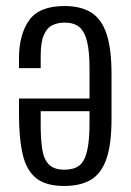

<svg xmlns="http://www.w3.org/2000/svg" viewBox="-20 -607 435 637"><path d="M193 10Q133 10 100.5 -15.5Q68 -41 55.5 -94Q43 -147 43 -228V-280H277V-381Q277 -435 269 -468.5Q261 -502 243.5 -517Q226 -532 194 -532Q172 -532 154 -523.5Q136 -515 125.5 -491Q115 -467 115 -421V-381H43V-413Q43 -492 76.5 -539.5Q110 -587 194 -587Q248 -587 282.5 -565.5Q317 -544 333.5 -494.5Q350 -445 350 -361V-213Q350 -128 333 -79.5Q316 -31 281.5 -10.5Q247 10 193 10ZM194 -44Q224 -44 242 -57Q260 -70 268.5 -104Q277 -138 277 -199V-238H115V-191Q115 -146 120 -112.5Q125 -79 142 -61.5Q159 -44 194 -44Z"/></svg>

Font: Oswald Light
Style: Regular
Weight: 300
Designer: Vernon Adams
Foundry: Vernon Adams
Version: Version 4.103;gftools[0.9.33.dev8+g029e19f]